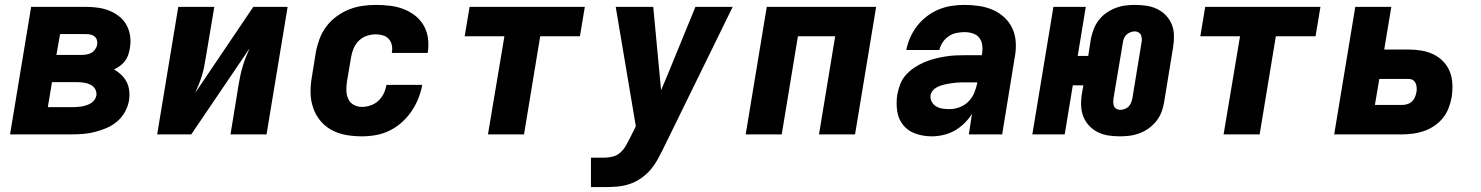

<svg xmlns="http://www.w3.org/2000/svg" viewBox="-20 -548 6040 783"><path d="M21 0 107 -520H330Q356 -520 380.5 -516.5Q405 -513 427 -504Q449 -495 467.5 -480Q486 -465 497 -444Q508 -423 511 -398.5Q514 -374 509 -348Q507 -336 502.5 -323Q498 -310 489.5 -299Q481 -288 469.5 -279.5Q458 -271 445 -265Q461 -256 474.5 -243Q488 -230 496.5 -213.5Q505 -197 507 -177.5Q509 -158 506 -138Q502 -114 489.5 -91.5Q477 -69 457.5 -52.5Q438 -36 414.5 -26Q391 -16 367.5 -10Q344 -4 320 -2Q296 0 272 0ZM210 -324H312Q322 -324 332 -325.5Q342 -327 351.5 -332Q361 -337 367.5 -346Q374 -355 376 -364Q378 -374 375.5 -383.5Q373 -393 366 -399Q359 -405 349.5 -407Q340 -409 330 -409H225ZM175 -111H272Q282 -111 291.5 -111.5Q301 -112 311 -113.5Q321 -115 330.5 -118Q340 -121 349 -126Q358 -131 364.5 -139.5Q371 -148 373 -158Q375 -173 368 -185Q361 -197 348.5 -203Q336 -209 322 -211Q308 -213 293 -213H192Z M621 0 707 -520H854L819 -312Q816 -294 812.5 -276Q809 -258 803.5 -240Q798 -222 791 -204.5Q784 -187 776 -169L1013 -520H1153L1067 0H920L954 -208Q957 -226 961 -244Q965 -262 970.5 -280Q976 -298 983 -315.5Q990 -333 998 -351L760 0Z M1456 8Q1423 8 1391.5 2.5Q1360 -3 1333 -17.5Q1306 -32 1286.5 -55.5Q1267 -79 1257 -108.5Q1247 -138 1246.5 -170Q1246 -202 1252 -235L1268 -335Q1273 -362 1283 -389Q1293 -416 1310.5 -439.5Q1328 -463 1352.5 -481Q1377 -499 1403.5 -509.5Q1430 -520 1458 -524Q1486 -528 1513 -528Q1542 -528 1570.5 -524.5Q1599 -521 1624.5 -511.5Q1650 -502 1671.5 -485.5Q1693 -469 1707 -445.5Q1721 -422 1725 -394Q1729 -366 1725 -337Q1724 -336 1724 -334.5Q1724 -333 1724 -332H1578Q1578 -332 1578 -332.5Q1578 -333 1578 -334Q1581 -349 1578 -363.5Q1575 -378 1566 -388.5Q1557 -399 1542.5 -403.5Q1528 -408 1513 -408Q1495 -408 1476.5 -402Q1458 -396 1444 -382.5Q1430 -369 1422.5 -351.5Q1415 -334 1412 -316L1395 -216Q1392 -197 1392.5 -179Q1393 -161 1400 -145Q1407 -129 1422.5 -120.5Q1438 -112 1456 -112Q1473 -112 1491 -118Q1509 -124 1523 -137Q1537 -150 1545 -167Q1553 -184 1556 -202H1702Q1697 -174 1686 -146.5Q1675 -119 1658 -94Q1641 -69 1618 -48.5Q1595 -28 1568 -15Q1541 -2 1512.5 3Q1484 8 1456 8Z M1970 0 2037 -400H1875L1895 -520H2365L2345 -400H2183L2117 0Z M2390 215V95H2444Q2462 95 2479.5 90.5Q2497 86 2510.5 73.5Q2524 61 2533 45Q2542 29 2550 13L2573 -33L2491 -520H2644L2676 -180L2703 -244L2816 -520H2968L2681 66Q2671 86 2660 105.5Q2649 125 2634 143Q2616 164 2593.5 179.5Q2571 195 2546 203Q2521 211 2495.5 213Q2470 215 2444 215Z M3021 0 3107 -520H3553L3467 0H3320L3386 -400H3234L3168 0Z M3780 8Q3746 8 3715 -2.5Q3684 -13 3664 -37Q3644 -61 3639 -94Q3634 -127 3639 -161Q3643 -183 3651 -204Q3659 -225 3674 -242Q3689 -259 3708.5 -272Q3728 -285 3749 -294Q3770 -303 3791.5 -308.5Q3813 -314 3834.5 -317.5Q3856 -321 3877 -322Q3898 -323 3919 -323H3984L3985 -331Q3988 -348 3985.5 -365Q3983 -382 3973 -394.5Q3963 -407 3946.5 -412Q3930 -417 3913 -417Q3897 -417 3880 -413.5Q3863 -410 3848.5 -400Q3834 -390 3824 -375Q3814 -360 3811 -344H3676Q3681 -370 3692 -395Q3703 -420 3720.5 -442.5Q3738 -465 3760.5 -482Q3783 -499 3808.5 -509.5Q3834 -520 3860.5 -524Q3887 -528 3913 -528Q3944 -528 3973.5 -523.5Q4003 -519 4029.5 -507.5Q4056 -496 4077 -476Q4098 -456 4109.5 -430Q4121 -404 4122.5 -373.5Q4124 -343 4118 -313L4067 0H3931L3944 -84Q3931 -63 3912.5 -45Q3894 -27 3872.5 -15Q3851 -3 3827 2.5Q3803 8 3780 8ZM3853 -103Q3873 -103 3894 -111Q3915 -119 3930.5 -135Q3946 -151 3954 -171.5Q3962 -192 3966 -212H3919Q3910 -212 3900 -212Q3890 -212 3880 -211Q3870 -210 3860 -208.5Q3850 -207 3839.5 -205Q3829 -203 3819.5 -200Q3810 -197 3800.5 -192Q3791 -187 3784 -178.5Q3777 -170 3775 -160Q3773 -146 3779.5 -133.5Q3786 -121 3798 -114Q3810 -107 3824 -105Q3838 -103 3853 -103Z M4547 8Q4523 8 4500 4.5Q4477 1 4457 -9Q4437 -19 4421.5 -35.5Q4406 -52 4398 -72.5Q4390 -93 4389 -117Q4388 -141 4392 -165L4398 -200H4355L4322 0H4190L4276 -520H4408L4375 -320H4418L4429 -391Q4433 -410 4440.5 -429.5Q4448 -449 4461 -466Q4474 -483 4492 -495.5Q4510 -508 4529.5 -515.5Q4549 -523 4569 -525.5Q4589 -528 4609 -528Q4609 -528 4609 -528Q4609 -528 4609 -528Q4633 -528 4656 -524.5Q4679 -521 4699.5 -511Q4720 -501 4735.5 -484.5Q4751 -468 4759 -447.5Q4767 -427 4767.5 -403Q4768 -379 4764 -355L4727 -129Q4724 -110 4716.5 -90.5Q4709 -71 4695.5 -54Q4682 -37 4664.5 -24.5Q4647 -12 4627 -4.5Q4607 3 4587 5.5Q4567 8 4547 8Q4547 8 4547 8Q4547 8 4547 8ZM4549 -100Q4557 -100 4566.5 -103.5Q4576 -107 4582.5 -113.5Q4589 -120 4592.5 -129Q4596 -138 4598 -147L4635 -373Q4637 -381 4636.5 -389.5Q4636 -398 4633 -405Q4630 -412 4623 -416Q4616 -420 4608 -420Q4599 -420 4590 -416.5Q4581 -413 4574 -406.5Q4567 -400 4563.5 -391Q4560 -382 4559 -373L4521 -147Q4520 -139 4520 -130.5Q4520 -122 4523 -115Q4526 -108 4533 -104Q4540 -100 4549 -100Z M4970 0 5037 -400H4875L4895 -520H5365L5345 -400H5183L5117 0Z M5421 0 5507 -520H5654L5625 -346H5725Q5752 -346 5778 -341.5Q5804 -337 5826.5 -326Q5849 -315 5866.5 -296.5Q5884 -278 5893 -254.5Q5902 -231 5903 -204.5Q5904 -178 5900 -151Q5896 -129 5887.5 -107Q5879 -85 5864 -66.5Q5849 -48 5829 -34.5Q5809 -21 5787 -13.5Q5765 -6 5742.5 -3Q5720 0 5698 0ZM5698 -120Q5708 -120 5718.5 -123Q5729 -126 5737 -133Q5745 -140 5749.5 -150Q5754 -160 5756 -170Q5758 -179 5757.5 -189Q5757 -199 5753.5 -207.5Q5750 -216 5742.5 -221Q5735 -226 5725 -226H5605L5587 -120Z"/></svg>

Font: Iosevka SS04 Hv Ex Obl
Style: Regular
Weight: 900
Width: 7
Italic angle: -9°
Monospace: yes
Designer: Belleve Invis
Foundry: Belleve Invis
Version: Version 19.0.0; ttfautohint (v1.8.4)